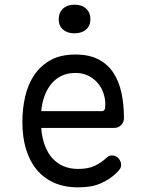

<svg xmlns="http://www.w3.org/2000/svg" viewBox="-20 -794 640 824"><path d="M460 -127Q477 -127 488.5 -114.5Q500 -102 500 -86Q500 -78 496 -71Q492 -64 482 -54Q465 -37 447 -25.5Q429 -14 408.5 -5.5Q388 3 365 6.5Q342 10 314 10Q256 10 211.5 -10Q167 -30 137 -66.5Q107 -103 91.5 -154.5Q76 -206 76 -270Q76 -327 88 -379.5Q100 -432 127 -472Q154 -512 197 -536Q240 -560 304 -560Q363 -560 403 -539Q443 -518 467 -481Q491 -444 501.5 -394.5Q512 -345 512 -287Q512 -271 500.5 -258Q489 -245 470 -245H157Q160 -202 173 -168.5Q186 -135 206 -113.5Q226 -92 253.5 -80.5Q281 -69 315 -69Q360 -69 388 -83Q416 -97 435 -115Q442 -121 447 -124Q452 -127 460 -127ZM157 -317H419Q424 -317 428 -322Q432 -327 432 -347Q432 -370 424 -394Q416 -418 400 -437Q384 -456 360 -468.5Q336 -481 304 -481Q269 -481 243 -468Q217 -455 199 -432.5Q181 -410 170.5 -380.5Q160 -351 157 -317ZM300 -651Q269 -651 250.5 -667Q232 -683 232 -711Q232 -740 250.5 -757Q269 -774 300 -774Q331 -774 349.5 -757Q368 -740 368 -711Q368 -684 349.5 -667.5Q331 -651 300 -651Z"/></svg>

Font: Maple Mono NL Light
Style: Regular
Weight: 300
Monospace: yes
Designer: subframe7536
Version: Version 7.000